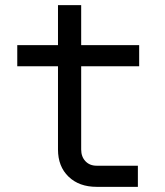

<svg xmlns="http://www.w3.org/2000/svg" viewBox="-20 -725 640 745"><path d="M355 0Q287 0 246 -39.5Q205 -79 205 -145V-468H47V-550H205V-705H295V-550H520V-468H295V-145Q295 -117 311.5 -99.5Q328 -82 355 -82H515V0Z"/></svg>

Font: Atlassian Mono
Style: Regular
Weight: 400
Monospace: yes
Designer: Philipp Nurullin, Konstantin Bulenkov
Foundry: Modifications by Atlassian Pty Ltd, manufactured by JetBrains
Version: Version 2.304